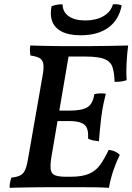

<svg xmlns="http://www.w3.org/2000/svg" viewBox="-20 -897 634 920"><path d="M26 3Q26 -9 28 -21.5Q30 -34 35 -46Q64 -49 79.5 -58Q95 -67 103 -89Q111 -111 117 -151L184 -534Q191 -571 187.5 -591Q184 -611 169 -619Q154 -627 126 -631Q124 -642 123.5 -653.5Q123 -665 125 -679Q153 -678 180.5 -677.5Q208 -677 233.5 -676.5Q259 -676 280 -676Q301 -676 317 -676L227 -149Q220 -106 223 -85Q226 -64 244 -57Q262 -50 298 -50L285 0Q250 0 216 0Q182 0 149 0.5Q116 1 85 1.5Q54 2 26 3ZM502 3Q472 1 439 0.5Q406 0 367.5 0Q329 0 285 0L298 -50H316Q374 -50 407 -64.5Q440 -79 460.5 -108Q481 -137 501 -179Q517 -177 530 -171.5Q543 -166 554 -155Q538 -123 524 -82.5Q510 -42 502 3ZM454 -220Q438 -222 425 -224.5Q412 -227 402 -233Q404 -265 396.5 -283Q389 -301 368 -309Q347 -317 308 -317H240L249 -367H313Q372 -367 398.5 -383Q425 -399 432 -446Q446 -449 459 -449.5Q472 -450 487 -448Q481 -423 475.5 -398Q470 -373 465 -334Q461 -300 458.5 -272.5Q456 -245 454 -220ZM529 -505Q528 -547 519.5 -574Q511 -601 482 -613.5Q453 -626 390 -626H285L315 -676Q366 -676 411 -676Q456 -676 501 -677Q546 -678 594 -679Q589 -641 586.5 -595.5Q584 -550 587 -513Q563 -504 529 -505ZM367 -728Q287 -728 250.5 -763.5Q214 -799 227 -867Q239 -872 253.5 -874.5Q268 -877 280 -876Q280 -840 309 -819.5Q338 -799 389 -799Q440 -799 475.5 -819.5Q511 -840 521 -876Q534 -878 545.5 -876Q557 -874 563 -871Q550 -802 499.5 -765Q449 -728 367 -728Z"/></svg>

Font: Vollkorn Medium
Style: Italic
Weight: 500
Italic angle: -11°
Designer: Friedrich Althausen
Foundry: Friedrich Althausen
Version: Version 5.000